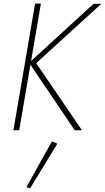

<svg xmlns="http://www.w3.org/2000/svg" viewBox="-20 -720 580 1061"><path d="M174 -700 54 0H86L206 -700ZM497 -699 141 -373 393 0H433L180 -371L540 -699ZM267 61 126 314 146 321 297 74Z"/></svg>

Font: Jost ExtraLight
Style: Italic
Weight: 250
Italic angle: -5°
Version: Version 3.710